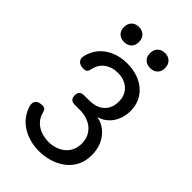

<svg xmlns="http://www.w3.org/2000/svg" viewBox="-278 -1046 1156 1156"><g transform="rotate(45 300.0 -467.5)"><path d="M79 -590Q98 -662 156.5 -701Q215 -740 295 -740Q338 -740 377 -728Q416 -716 446 -692Q476 -668 493.5 -632.5Q511 -597 511 -551Q511 -523 503.5 -496Q496 -469 481 -446.5Q466 -424 444 -407.5Q422 -391 394 -384Q428 -378 454 -360.5Q480 -343 498 -318Q516 -293 525 -262.5Q534 -232 534 -199Q534 -147 514 -108Q494 -69 460 -43Q426 -17 382 -3.5Q338 10 291 10Q251 10 214 0Q177 -10 146.5 -29Q116 -48 94 -76Q72 -104 61 -141Q53 -169 66.5 -184.5Q80 -200 112 -200Q126 -200 133.5 -193Q141 -186 145 -170Q151 -145 165 -126.5Q179 -108 198.5 -95.5Q218 -83 242 -76.5Q266 -70 292 -70Q323 -70 350 -79Q377 -88 397.5 -105Q418 -122 430 -147Q442 -172 442 -205Q442 -238 430 -263Q418 -288 397.5 -305Q377 -322 350 -331Q323 -340 292 -340H246Q226 -340 216 -350Q206 -360 206 -380Q206 -400 216 -410Q226 -420 246 -420H292Q314 -420 337 -426Q360 -432 378.5 -446Q397 -460 409 -483.5Q421 -507 421 -542Q421 -570 411.5 -592Q402 -614 385 -629Q368 -644 345 -652Q322 -660 295 -660Q244 -660 209 -633.5Q174 -607 165 -560Q162 -544 154 -537Q146 -530 132 -530Q100 -530 85.5 -546Q71 -562 79 -590ZM411 -817Q382 -817 364.5 -834Q347 -851 347 -880Q347 -910 364.5 -927.5Q382 -945 411 -945Q440 -945 457.5 -927.5Q475 -910 475 -880Q475 -851 457.5 -834Q440 -817 411 -817ZM189 -817Q160 -817 142.5 -834Q125 -851 125 -880Q125 -910 142.5 -927.5Q160 -945 189 -945Q218 -945 235.5 -927.5Q253 -910 253 -880Q253 -851 235.5 -834Q218 -817 189 -817Z"/></g></svg>

Font: Maple Mono NF
Style: Regular
Weight: 400
Monospace: yes
Designer: subframe7536
Version: Version 7.000